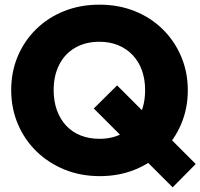

<svg xmlns="http://www.w3.org/2000/svg" viewBox="-20 -742 859 823"><path d="M408 13Q326 13 257 -15Q188 -43 136.5 -93Q85 -143 56.5 -210.5Q28 -278 28 -356Q28 -434 56 -500.5Q84 -567 135 -617Q186 -667 255 -694.5Q324 -722 406 -722Q488 -722 557 -694.5Q626 -667 677 -617Q728 -567 756.5 -500Q785 -433 785 -355Q785 -277 756.5 -210Q728 -143 677 -92.5Q626 -42 557.5 -14.5Q489 13 408 13ZM720 61 382 -277 482 -376 819 -39ZM406 -147Q466 -147 510 -173Q554 -199 578 -246Q602 -293 602 -356Q602 -402 588.5 -440Q575 -478 549 -505.5Q523 -533 487 -548Q451 -563 406 -563Q347 -563 302.5 -537.5Q258 -512 234 -465Q210 -418 210 -356Q210 -308 224 -269.5Q238 -231 263.5 -203.5Q289 -176 325.5 -161.5Q362 -147 406 -147Z"/></svg>

Font: Outfit ExtraBold
Style: Regular
Weight: 800
Designer: Rodrigo Fuenzalida
Foundry: fragTYPE
Version: Version 1.100;gftools[0.9.27]